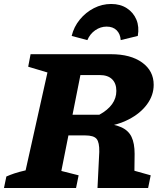

<svg xmlns="http://www.w3.org/2000/svg" viewBox="-39 -947 811 967"><path d="M-19 0 -7 -58Q11 -66 33 -73.5Q55 -81 90 -89L200 -582L103 -611L115 -674H520Q619 -674 677 -632Q735 -590 735 -520Q735 -467 701.5 -421.5Q668 -376 610 -346Q552 -316 480 -308L472 -327Q534 -323 571 -306.5Q608 -290 623.5 -257.5Q639 -225 639 -172L638 -87L720 -64L707 0H452L461 -182Q462 -230 447.5 -247.5Q433 -265 390 -265H220L240 -369H461Q547 -416 547 -489Q547 -527 525.5 -548Q504 -569 463 -569H366L270 -86L357 -64L344 0ZM521 -927Q567 -927 600 -905.5Q633 -884 648 -848Q663 -812 655 -766L569 -745Q567 -776 548.5 -794.5Q530 -813 498 -813Q467 -813 440.5 -794.5Q414 -776 401 -745L322 -766Q333 -812 363 -848.5Q393 -885 434 -906Q475 -927 521 -927Z"/></svg>

Font: Piazzolla Thin Black
Style: Italic
Weight: 900
Italic angle: -11.3°
Version: Version 2.005